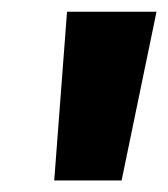

<svg xmlns="http://www.w3.org/2000/svg" viewBox="-20 -716 289 330"><path d="M73.2 -405.8 95.2 -695.8H249L189 -405.8Z"/></svg>

Font: Fira Sans Compressed Heavy
Style: Italic
Weight: 900
Width: 3
Italic angle: -8°
Designer: Carrois Corporate & Edenspiekermann AG
Foundry: Carrois Corporate GbR & Edenspiekermann AG
Version: Version 4.203;PS 004.203;hotconv 1.0.88;makeotf.lib2.5.64775